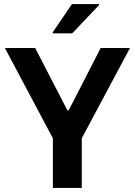

<svg xmlns="http://www.w3.org/2000/svg" viewBox="-20 -924 664 944"><path d="M240 0V-244L4 -688H153L311 -382H318L475 -688H619L382 -244V0ZM239 -760V-765L334 -904H467V-899L335 -760Z"/></svg>

Font: Saira SemiBold
Style: Regular
Weight: 600
Designer: Hector Gatti with collaboration of the Omnibus-Type team
Foundry: Omnibus-Type
Version: Version 1.100; ttfautohint (v1.8.3)